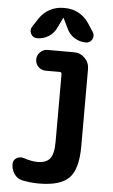

<svg xmlns="http://www.w3.org/2000/svg" viewBox="-63 -1012 627 1062"><g transform="rotate(5 250.0 -480.5)"><path d="M325.2 -730.5Q360.4 -730.5 385.3 -705.1Q410.2 -679.7 410.2 -644.5V-214.8Q410.2 -88.9 361.8 -39.6Q313.5 9.8 195.3 9.8Q144.5 9.8 100.6 0Q72.3 -6.8 56.2 -30.8Q40 -54.7 40 -85Q40 -107.4 59.1 -118.7Q78.1 -129.9 99.6 -123Q144.5 -108.4 174.8 -108.4Q224.6 -108.4 245.6 -134.8Q266.6 -161.1 266.6 -230.5V-603.5Q266.6 -614.3 255.9 -615.2H177.7Q153.3 -615.2 136.7 -631.8Q120.1 -648.4 120.1 -672.4Q120.1 -696.3 137.2 -713.4Q154.3 -730.5 177.7 -730.5ZM386.7 -899.4 418 -851.6Q430.7 -832 419.9 -811Q409.2 -790 384.8 -790Q350.6 -790 321.3 -808.6Q292 -827.1 278.3 -858.4L251 -914.1Q251 -915 250 -915Q249 -915 249 -914.1L221.7 -858.4Q208 -827.1 178.7 -808.6Q149.4 -790 115.2 -790Q90.8 -790 80.1 -811Q69.3 -832 82 -851.6L113.3 -899.4Q135.7 -932.6 170.4 -951.2Q205.1 -969.7 245.1 -969.7H254.9Q294.9 -969.7 329.6 -951.2Q364.3 -932.6 386.7 -899.4Z"/></g></svg>

Font: Rounded-X Mgen+ 1m bold
Style: Bold
Weight: 700
Designer: [Source Han Sans]
Ryoko NISHIZUKA  (kana & ideographs); Paul D. Hunt (Latin, Greek & Cyrillic); Wenlong ZHANG  (bopomofo
Version: Version 1.059.20150602